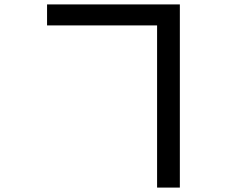

<svg xmlns="http://www.w3.org/2000/svg" viewBox="-20 -797 1040 869"><path d="M691 -682V52H794V-777H193V-682Z"/></svg>

Font: Noto Sans CJK KR Medium
Style: Regular
Weight: 500
Designer: Ryoko NISHIZUKA (kana & ideographs); Paul D. Hunt (Latin, Greek & Cyrillic); Wenlong ZHANG (bopomofo); Sandoll Communica
Foundry: Adobe Systems Incorporated
Version: Version 1.004;PS 1.004;hotconv 1.0.82;makeotf.lib2.5.63406